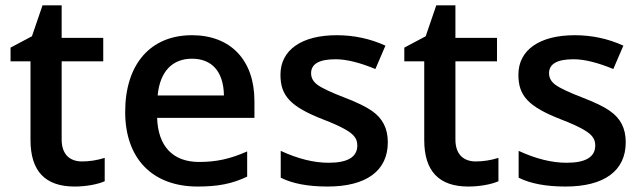

<svg xmlns="http://www.w3.org/2000/svg" viewBox="-20 -680 2376 710"><path d="M283.2 -83C238.3 -83 208 -108.9 208 -164.1V-453.1H361.8V-540H208V-660.2H137.2L98.1 -545.9L19 -503.9V-453.1H92.8V-162.1C92.8 -47.4 147 9.8 255.9 9.8C298.8 9.8 341.8 1.5 367.2 -9.8V-96.2C339.4 -87.4 311 -83 283.2 -83Z M710.9 9.8C784.7 9.8 837.9 0 894 -26.9V-120.1C831.1 -92.3 780.3 -81.1 716.3 -81.1C619.1 -81.1 564.5 -139.2 561 -244.1H920.9V-306.2C920.9 -458 832.5 -549.8 689.9 -549.8C536.1 -549.8 442.9 -442.4 442.9 -266.1C442.9 -94.2 543 9.8 710.9 9.8ZM689.9 -462.9C762.7 -462.9 806.6 -416.5 808.1 -327.1H563C571.3 -415.5 617.2 -462.9 689.9 -462.9Z M1414.1 -153.8C1414.1 -179.7 1409.2 -202.1 1399.4 -221.2C1379.9 -258.3 1346.7 -283.2 1257.3 -317.9C1204.1 -338.4 1169.9 -354.5 1154.3 -366.2C1138.2 -377.9 1130.4 -392.1 1130.4 -409.2C1130.4 -443.8 1160.6 -460.9 1221.2 -460.9C1260.7 -460.9 1310.1 -448.7 1368.2 -424.8L1405.3 -511.2C1348.6 -537.1 1288.6 -549.8 1225.1 -549.8C1096.7 -549.8 1017.1 -496.1 1017.1 -403.8C1017.1 -327.1 1051.8 -286.1 1176.3 -237.8C1208 -225.6 1232.9 -214.4 1251 -204.6C1286.6 -185.1 1301.3 -169.4 1301.3 -142.1C1301.3 -99.6 1266.1 -78.1 1195.3 -78.1C1140.6 -78.1 1081.5 -92.8 1018.1 -122.1V-22.9C1061.5 -1 1119.6 9.8 1191.4 9.8C1334.5 9.8 1414.1 -48.3 1414.1 -153.8Z M1739.3 -83C1694.3 -83 1664.1 -108.9 1664.1 -164.1V-453.1H1817.9V-540H1664.1V-660.2H1593.3L1554.2 -545.9L1475.1 -503.9V-453.1H1548.8V-162.1C1548.8 -47.4 1603 9.8 1711.9 9.8C1754.9 9.8 1797.9 1.5 1823.2 -9.8V-96.2C1795.4 -87.4 1767.1 -83 1739.3 -83Z M2293.9 -153.8C2293.9 -179.7 2289.1 -202.1 2279.3 -221.2C2259.8 -258.3 2226.6 -283.2 2137.2 -317.9C2084 -338.4 2049.8 -354.5 2034.2 -366.2C2018.1 -377.9 2010.3 -392.1 2010.3 -409.2C2010.3 -443.8 2040.5 -460.9 2101.1 -460.9C2140.6 -460.9 2189.9 -448.7 2248 -424.8L2285.2 -511.2C2228.5 -537.1 2168.5 -549.8 2105 -549.8C1976.6 -549.8 1897 -496.1 1897 -403.8C1897 -327.1 1931.6 -286.1 2056.2 -237.8C2087.9 -225.6 2112.8 -214.4 2130.9 -204.6C2166.5 -185.1 2181.2 -169.4 2181.2 -142.1C2181.2 -99.6 2146 -78.1 2075.2 -78.1C2020.5 -78.1 1961.4 -92.8 1897.9 -122.1V-22.9C1941.4 -1 1999.5 9.8 2071.3 9.8C2214.4 9.8 2293.9 -48.3 2293.9 -153.8Z"/></svg>

Font: Open Sans 600
Style: Regular
Weight: 600
Foundry: Ascender Corporation
Version: Version 1.100;PS 001.100;hotconv 1.0.88;makeotf.lib2.5.64775